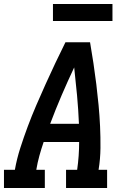

<svg xmlns="http://www.w3.org/2000/svg" viewBox="-27 -948 647 968"><path d="M-7 0V-92H48Q58 -148 75.5 -202.5Q93 -257 113 -310.5Q133 -364 156 -417.5Q179 -471 203 -524Q227 -577 252 -630Q277 -683 303 -735H427Q436 -683 444 -630Q452 -577 458.5 -524Q465 -471 470 -418Q475 -365 477.5 -311Q480 -257 479.5 -202Q479 -147 470 -92H513V0H306V-92H362Q367 -127 369.5 -162Q372 -197 372 -232H193Q181 -197 171.5 -162.5Q162 -128 156 -92H199V0ZM371 -324Q368 -396 361.5 -466.5Q355 -537 347 -608Q314 -538 283.5 -467Q253 -396 226 -324ZM540 -842H240V-928H540Z"/></svg>

Font: Iosevka Curly Slab SmBdExObl
Style: Regular
Weight: 600
Width: 7
Italic angle: -9°
Monospace: yes
Designer: Belleve Invis
Foundry: Belleve Invis
Version: Version 11.1.0; ttfautohint (v1.8.3)